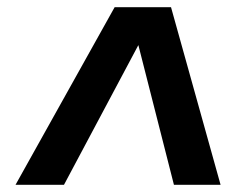

<svg xmlns="http://www.w3.org/2000/svg" viewBox="-20 -717 667 531"><path d="M23 -206 297 -697H453L590 -206H461L351 -638H387L157 -206Z"/></svg>

Font: Hanken Grotesk
Style: Bold Italic
Weight: 700
Italic angle: -8°
Designer: Alfredo Marco Pradil
Foundry: Hanken Design Co.
Version: Version 3.013